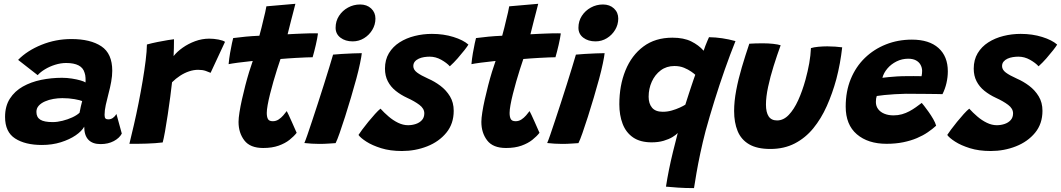

<svg xmlns="http://www.w3.org/2000/svg" viewBox="-20 -736 5449 986"><path d="M195 8.5Q109.5 8.5 57.8 -24.8Q6 -58 6 -135.5Q6 -191 30.8 -229.5Q55.5 -268 97.2 -291.5Q139 -315 191.2 -325.8Q243.5 -336.5 298 -336.5Q324 -336.5 349.2 -332.5Q374.5 -328.5 393.5 -323Q412.5 -317.5 419 -312.5Q420 -321 419.2 -336Q418.5 -351 414.5 -362Q407.5 -387.5 383.8 -400Q360 -412.5 320 -412.5Q292 -412.5 263.2 -403.5Q234.5 -394.5 211 -380.2Q187.5 -366 173.5 -350L73 -428.5Q119.5 -476 192.8 -505.8Q266 -535.5 346.5 -535.5Q444.5 -535.5 500.5 -498.2Q556.5 -461 556.5 -372.5Q556.5 -346.5 551 -316Q545.5 -285.5 537.5 -256Q529.5 -226 523.2 -197.2Q517 -168.5 517 -146Q517 -132 521.8 -127.5Q526.5 -123 536 -123Q549 -123 559.5 -130.2Q570 -137.5 578 -150.5L605.5 -50Q593.5 -27 564.5 -11.5Q535.5 4 496.5 4Q455 4 433.8 -18.5Q412.5 -41 412.5 -85.5Q400 -62.5 368.5 -41Q337 -19.5 292.5 -5.5Q248 8.5 195 8.5ZM251 -109Q274.5 -109 301.2 -115.8Q328 -122.5 351.2 -133.2Q374.5 -144 388.5 -157Q391.5 -172.5 395 -189Q398.5 -205.5 402 -217Q392 -221.5 363 -226.8Q334 -232 300 -232Q277.5 -232 254.2 -228Q231 -224 211 -215.2Q191 -206.5 179 -193.2Q167 -180 167 -161.5Q167 -134 186.8 -121.5Q206.5 -109 251 -109Z M871.5 -448Q889 -470.5 918 -491Q947 -511.5 982.2 -524.5Q1017.5 -537.5 1054.5 -537.5Q1078 -537.5 1102.5 -532.8Q1127 -528 1135.5 -521L1061.5 -362Q1052 -366.5 1036 -372Q1020 -377.5 997.5 -377.5Q974.5 -377.5 950.8 -369.5Q927 -361.5 904.8 -347Q882.5 -332.5 863.5 -313.5Q860.5 -284 854.5 -239.5Q848.5 -195 841.5 -147.5Q834.5 -100 827.5 -61.2Q820.5 -22.5 815.5 -4.5Q779.5 0 733 1.5Q686.5 3 644.5 2.5Q655 -40.5 667.5 -94.2Q680 -148 691.5 -206Q703 -264 712.5 -320.2Q722 -376.5 728 -425Q734 -473.5 734.5 -507.5Q760 -514.5 789.8 -520.5Q819.5 -526.5 843 -530.2Q866.5 -534 873.5 -534.5Q873.5 -517 873 -489.8Q872.5 -462.5 871.5 -448Z M1503.5 -54Q1489.5 -36 1467 -18Q1444.5 0 1411 12Q1377.5 24 1331.5 24Q1264.5 24 1234.8 -15Q1205 -54 1205 -110Q1205 -129 1209.8 -159.2Q1214.5 -189.5 1222.5 -225.2Q1230.5 -261 1240 -297.8Q1249.5 -334.5 1259.5 -367Q1269.5 -399.5 1278 -423Q1237.5 -419 1202.5 -414.2Q1167.5 -409.5 1154 -406.5Q1156.5 -434.5 1161.5 -463.5Q1166.5 -492.5 1171.2 -514Q1176 -535.5 1177.5 -540.5Q1208 -544.5 1241.8 -547.8Q1275.5 -551 1312 -552.5Q1317.5 -572.5 1323 -594Q1328.5 -615.5 1333 -636Q1338 -654.5 1342 -673.2Q1346 -692 1348 -703.5L1497 -716.5Q1496 -713.5 1493 -701Q1490 -688.5 1485.2 -670.5Q1480.5 -652.5 1475 -631.5Q1471 -616 1466.5 -597.8Q1462 -579.5 1457 -560Q1473.5 -561 1496 -562Q1518.5 -563 1531.5 -563.5Q1553 -564.5 1570 -564.8Q1587 -565 1598.2 -565Q1609.5 -565 1613 -564.5Q1610 -541 1601.8 -505.2Q1593.5 -469.5 1585.5 -442Q1580.5 -442 1552.5 -441.2Q1524.5 -440.5 1498 -438.5Q1480 -437.5 1458.8 -436Q1437.5 -434.5 1420.5 -433Q1412.5 -410 1403 -380Q1393.5 -350 1384 -317.2Q1374.5 -284.5 1366.8 -253.2Q1359 -222 1354.5 -196.8Q1350 -171.5 1350 -156Q1350 -136 1356 -124.8Q1362 -113.5 1381 -113.5Q1397 -113.5 1410.5 -122.2Q1424 -131 1434.5 -143.2Q1445 -155.5 1452.5 -165.5Q1455 -161.5 1462.5 -145.5Q1470 -129.5 1478.8 -109.8Q1487.5 -90 1494.5 -74.2Q1501.5 -58.5 1503.5 -54Z M1703.5 -1Q1694.5 -0.5 1670.2 1.2Q1646 3 1620 3Q1600.5 3 1581.2 1.8Q1562 0.5 1543 -1.5Q1548 -12.5 1558.5 -42.8Q1569 -73 1583 -115.5Q1597 -158 1612.8 -206.2Q1628.5 -254.5 1643.5 -302Q1658.5 -349.5 1670.8 -389.8Q1683 -430 1690.5 -455.5Q1708 -457.5 1736 -459Q1764 -460.5 1792 -461.8Q1820 -463 1838 -463Q1836.5 -447 1829 -410.8Q1821.5 -374.5 1810 -332Q1797.5 -286.5 1782.5 -235.5Q1767.5 -184.5 1752.2 -136.8Q1737 -89 1724.2 -52.8Q1711.5 -16.5 1703.5 -1ZM1791 -523.5Q1753.5 -523.5 1728.5 -542.5Q1703.5 -561.5 1703.5 -593.5Q1703.5 -627.5 1721 -654.5Q1738.5 -681.5 1767.2 -697.2Q1796 -713 1829.5 -713Q1864 -713 1886 -692.5Q1908 -672 1908 -640.5Q1908 -609.5 1892 -582.8Q1876 -556 1849.5 -539.8Q1823 -523.5 1791 -523.5Z M2044 39.5Q1983.5 39.5 1937.2 25Q1891 10.5 1861.2 -8.8Q1831.5 -28 1821 -43Q1826.5 -52 1840.2 -70.5Q1854 -89 1871.5 -110.5Q1889 -132 1905.8 -150.5Q1922.5 -169 1934 -178Q1952.5 -157.5 1975.5 -137.8Q1998.5 -118 2024.2 -105.5Q2050 -93 2075.5 -93Q2096.5 -93 2115.8 -99.5Q2135 -106 2147 -119.5Q2159 -133 2159 -154Q2159 -178.5 2133.8 -197.5Q2108.5 -216.5 2071 -233.5Q2037.5 -249 2011.8 -269.8Q1986 -290.5 1971.5 -318.8Q1957 -347 1957 -383.5Q1957 -429 1977.2 -462.8Q1997.5 -496.5 2032 -518.5Q2066.5 -540.5 2109.5 -551.2Q2152.5 -562 2198 -562Q2258 -562 2308.5 -546.2Q2359 -530.5 2385.5 -507Q2380 -497.5 2364.8 -478Q2349.5 -458.5 2330 -436.2Q2310.5 -414 2290 -395.5Q2274.5 -413 2246 -429Q2217.5 -445 2186.5 -445Q2173 -445 2158.2 -442.8Q2143.5 -440.5 2130.8 -434.8Q2118 -429 2110.2 -419.5Q2102.5 -410 2102.5 -396.5Q2102.5 -378 2121.8 -363.5Q2141 -349 2179 -332Q2211.5 -318 2241.5 -295.5Q2271.5 -273 2290.8 -241.2Q2310 -209.5 2310 -167Q2310 -100.5 2272.2 -54.5Q2234.5 -8.5 2173.8 15.5Q2113 39.5 2044 39.5Z M2750.5 -54Q2736.5 -36 2714 -18Q2691.5 0 2658 12Q2624.5 24 2578.5 24Q2511.5 24 2481.8 -15Q2452 -54 2452 -110Q2452 -129 2456.8 -159.2Q2461.5 -189.5 2469.5 -225.2Q2477.5 -261 2487 -297.8Q2496.5 -334.5 2506.5 -367Q2516.5 -399.5 2525 -423Q2484.5 -419 2449.5 -414.2Q2414.5 -409.5 2401 -406.5Q2403.5 -434.5 2408.5 -463.5Q2413.5 -492.5 2418.2 -514Q2423 -535.5 2424.5 -540.5Q2455 -544.5 2488.8 -547.8Q2522.5 -551 2559 -552.5Q2564.5 -572.5 2570 -594Q2575.5 -615.5 2580 -636Q2585 -654.5 2589 -673.2Q2593 -692 2595 -703.5L2744 -716.5Q2743 -713.5 2740 -701Q2737 -688.5 2732.2 -670.5Q2727.5 -652.5 2722 -631.5Q2718 -616 2713.5 -597.8Q2709 -579.5 2704 -560Q2720.5 -561 2743 -562Q2765.5 -563 2778.5 -563.5Q2800 -564.5 2817 -564.8Q2834 -565 2845.2 -565Q2856.5 -565 2860 -564.5Q2857 -541 2848.8 -505.2Q2840.5 -469.5 2832.5 -442Q2827.5 -442 2799.5 -441.2Q2771.5 -440.5 2745 -438.5Q2727 -437.5 2705.8 -436Q2684.5 -434.5 2667.5 -433Q2659.5 -410 2650 -380Q2640.5 -350 2631 -317.2Q2621.5 -284.5 2613.8 -253.2Q2606 -222 2601.5 -196.8Q2597 -171.5 2597 -156Q2597 -136 2603 -124.8Q2609 -113.5 2628 -113.5Q2644 -113.5 2657.5 -122.2Q2671 -131 2681.5 -143.2Q2692 -155.5 2699.5 -165.5Q2702 -161.5 2709.5 -145.5Q2717 -129.5 2725.8 -109.8Q2734.5 -90 2741.5 -74.2Q2748.5 -58.5 2750.5 -54Z M2950.5 -1Q2941.5 -0.5 2917.2 1.2Q2893 3 2867 3Q2847.5 3 2828.2 1.8Q2809 0.5 2790 -1.5Q2795 -12.5 2805.5 -42.8Q2816 -73 2830 -115.5Q2844 -158 2859.8 -206.2Q2875.5 -254.5 2890.5 -302Q2905.5 -349.5 2917.8 -389.8Q2930 -430 2937.5 -455.5Q2955 -457.5 2983 -459Q3011 -460.5 3039 -461.8Q3067 -463 3085 -463Q3083.5 -447 3076 -410.8Q3068.5 -374.5 3057 -332Q3044.5 -286.5 3029.5 -235.5Q3014.5 -184.5 2999.2 -136.8Q2984 -89 2971.2 -52.8Q2958.5 -16.5 2950.5 -1ZM3038 -523.5Q3000.5 -523.5 2975.5 -542.5Q2950.5 -561.5 2950.5 -593.5Q2950.5 -627.5 2968 -654.5Q2985.5 -681.5 3014.2 -697.2Q3043 -713 3076.5 -713Q3111 -713 3133 -692.5Q3155 -672 3155 -640.5Q3155 -609.5 3139 -582.8Q3123 -556 3096.5 -539.8Q3070 -523.5 3038 -523.5Z M3544 230Q3498.5 230 3462 227.5Q3425.5 225 3400 222.5Q3406.5 180.5 3415.5 135.5Q3424.5 90.5 3436.2 43Q3448 -4.5 3460.5 -53Q3452 -43.5 3433.5 -32.2Q3415 -21 3388 -13Q3361 -5 3326.5 -5Q3268 -5 3231.2 -30.2Q3194.5 -55.5 3177.5 -100Q3160.5 -144.5 3160.5 -200.5Q3160.5 -297 3192 -374.5Q3223.5 -452 3284.2 -497.2Q3345 -542.5 3433 -542.5Q3491 -542.5 3529.5 -523.5Q3568 -504.5 3593.5 -475.5Q3596.5 -485.5 3602 -499.8Q3607.5 -514 3613 -526.8Q3618.5 -539.5 3621 -545Q3655 -544.5 3688.8 -539.5Q3722.5 -534.5 3757 -525Q3730 -458 3702 -378.5Q3674 -299 3648.8 -217.8Q3623.5 -136.5 3603.5 -63.5Q3588.5 -6 3576.5 50.5Q3564.5 107 3556.5 153.8Q3548.5 200.5 3544 230ZM3383.5 -162Q3407.5 -162 3430 -168.5Q3452.5 -175 3471 -183.5Q3489.5 -192 3499.5 -198.5Q3503 -210 3508 -225.2Q3513 -240.5 3518.5 -257.8Q3524 -275 3530 -292.5Q3536 -310 3541 -325.2Q3546 -340.5 3550.5 -352Q3545 -357.5 3529.8 -368.2Q3514.5 -379 3492.8 -388Q3471 -397 3443.5 -397Q3403 -397 3373.2 -374.8Q3343.5 -352.5 3327.2 -316.5Q3311 -280.5 3311 -239Q3311 -204 3328.5 -183Q3346 -162 3383.5 -162Z M4144.5 -489Q4158.5 -493.5 4182.5 -495.8Q4206.5 -498 4228.5 -498Q4247.5 -498 4269.5 -496.5Q4291.5 -495 4305 -493Q4300.5 -452.5 4293 -411.2Q4285.5 -370 4275 -330Q4255 -256.5 4226 -191.5Q4197 -126.5 4156.5 -77Q4116 -27.5 4061.2 0.8Q4006.5 29 3936 29Q3868 29 3827 5Q3786 -19 3768 -63Q3750 -107 3750 -166Q3750 -215.5 3760.8 -272.5Q3771.5 -329.5 3789.5 -390.2Q3807.5 -451 3828 -511.5Q3842 -512.5 3863.2 -513.2Q3884.5 -514 3901.5 -513.5Q3926.5 -513.5 3951 -510.8Q3975.5 -508 3989 -503.5Q3970.5 -453 3953 -397.2Q3935.5 -341.5 3924.5 -289.8Q3913.5 -238 3913.5 -199Q3913.5 -159.5 3927.2 -138.5Q3941 -117.5 3970.5 -117.5Q4003.5 -117.5 4030.5 -145.8Q4057.5 -174 4079 -221.2Q4100.5 -268.5 4116.5 -326.5Q4128.5 -370.5 4135.8 -411.2Q4143 -452 4144.5 -489Z M4787.5 -90.5Q4769 -73.5 4744.5 -56.8Q4720 -40 4688.8 -26.8Q4657.5 -13.5 4618.5 -5.5Q4579.5 2.5 4533 2.5Q4437.5 2.5 4380.2 -46.5Q4323 -95.5 4323 -188.5Q4323 -267 4349 -330.2Q4375 -393.5 4421.5 -438.5Q4468 -483.5 4529.8 -508Q4591.5 -532.5 4663 -532.5Q4751.5 -532.5 4799.5 -489.5Q4847.5 -446.5 4847.5 -369.5Q4847.5 -340 4840.5 -309.5Q4833.5 -279 4820 -252.5Q4813.5 -253 4788.8 -253.2Q4764 -253.5 4732.8 -253.8Q4701.5 -254 4673.5 -254.2Q4645.5 -254.5 4632 -254.5Q4604 -254 4575 -252.2Q4546 -250.5 4521.8 -248Q4497.5 -245.5 4482.5 -243Q4478 -231 4478 -212.5Q4478 -191 4489.8 -175.5Q4501.5 -160 4522 -151.8Q4542.5 -143.5 4568.5 -143.5Q4591.5 -143.5 4611.8 -149.2Q4632 -155 4649.8 -164.5Q4667.5 -174 4683.2 -185.2Q4699 -196.5 4713.5 -207.5Q4716 -205 4726 -192.2Q4736 -179.5 4748.8 -161.5Q4761.5 -143.5 4772.5 -124.5Q4783.5 -105.5 4787.5 -90.5ZM4511.5 -336.5Q4523.5 -338 4542.5 -340Q4561.5 -342 4586.2 -343.5Q4611 -345 4639 -345Q4655.5 -345.5 4670.8 -345.2Q4686 -345 4697.5 -345Q4709 -345 4712.5 -344.5Q4714 -351 4714.8 -358.5Q4715.5 -366 4715.5 -373Q4715 -389.5 4707.2 -403.5Q4699.5 -417.5 4683.8 -426Q4668 -434.5 4644 -434.5Q4612 -434.5 4584 -420.5Q4556 -406.5 4537 -384Q4518 -361.5 4511.5 -336.5Z M5067.5 39.5Q5007 39.5 4960.8 25Q4914.5 10.5 4884.8 -8.8Q4855 -28 4844.5 -43Q4850 -52 4863.8 -70.5Q4877.5 -89 4895 -110.5Q4912.5 -132 4929.2 -150.5Q4946 -169 4957.5 -178Q4976 -157.5 4999 -137.8Q5022 -118 5047.8 -105.5Q5073.5 -93 5099 -93Q5120 -93 5139.2 -99.5Q5158.5 -106 5170.5 -119.5Q5182.5 -133 5182.5 -154Q5182.5 -178.5 5157.2 -197.5Q5132 -216.5 5094.5 -233.5Q5061 -249 5035.2 -269.8Q5009.5 -290.5 4995 -318.8Q4980.5 -347 4980.5 -383.5Q4980.5 -429 5000.8 -462.8Q5021 -496.5 5055.5 -518.5Q5090 -540.5 5133 -551.2Q5176 -562 5221.5 -562Q5281.5 -562 5332 -546.2Q5382.5 -530.5 5409 -507Q5403.5 -497.5 5388.2 -478Q5373 -458.5 5353.5 -436.2Q5334 -414 5313.5 -395.5Q5298 -413 5269.5 -429Q5241 -445 5210 -445Q5196.5 -445 5181.8 -442.8Q5167 -440.5 5154.2 -434.8Q5141.5 -429 5133.8 -419.5Q5126 -410 5126 -396.5Q5126 -378 5145.2 -363.5Q5164.5 -349 5202.5 -332Q5235 -318 5265 -295.5Q5295 -273 5314.2 -241.2Q5333.5 -209.5 5333.5 -167Q5333.5 -100.5 5295.8 -54.5Q5258 -8.5 5197.2 15.5Q5136.5 39.5 5067.5 39.5Z"/></svg>

Font: Grandstander Thin
Style: Bold Italic
Weight: 700
Italic angle: -15°
Version: Version 1.200